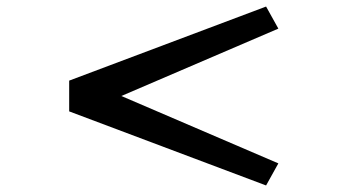

<svg xmlns="http://www.w3.org/2000/svg" viewBox="-20 -582 1090 587"><path d="M191.5 -241.5V-335.5L793.5 -562L831 -494.5L351 -288.5L831 -82.5L793.5 -15Z"/></svg>

Font: League Mono Extended
Style: Regular
Weight: 400
Width: 9
Designer: Tyler Finck
Foundry: The League of Moveable Type / Tyler Finck
Version: Version 2.210